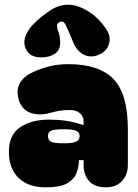

<svg xmlns="http://www.w3.org/2000/svg" viewBox="-20 -800 591 820"><path d="M175 0Q101 0 59.5 -40Q18 -80 18 -152Q18 -224 66 -256.5Q114 -289 189 -289Q233 -289 269 -283Q305 -277 334 -266H337V-281Q337 -304 320 -317.5Q303 -331 277 -330Q252 -330 234.5 -327Q217 -324 191 -317Q143 -305 108 -319Q73 -333 60 -374Q48 -417 65.5 -446Q83 -475 119 -491Q150 -506 188.5 -516Q227 -526 272 -526Q403 -526 464.5 -462.5Q526 -399 526 -250V-95Q526 -54 501 -27Q476 0 432 0Q384 0 360.5 -27Q337 -54 337 -93V-116H317Q317 -90 307.5 -63Q298 -36 268.5 -18Q239 0 175 0ZM185 -219Q185 -202 197.5 -195Q210 -188 252 -188Q290 -188 305 -195Q320 -202 320 -219Q320 -235 305 -241.5Q290 -248 252 -248Q210 -248 197.5 -241.5Q185 -235 185 -219ZM157 -555Q119 -555 101.5 -574.5Q84 -594 84 -619Q84 -639 94.5 -658.5Q105 -678 120 -694Q151 -726 190.5 -753Q230 -780 271 -780Q310 -780 355.5 -752.5Q401 -725 434 -675Q455 -644 445.5 -612Q436 -580 399 -565Q366 -552 336 -567.5Q306 -583 289 -628Q274 -665 262 -690.5Q250 -716 233 -705Q222 -698 223.5 -686.5Q225 -675 231 -658.5Q237 -642 237 -619Q237 -585 214 -570Q191 -555 157 -555Z"/></svg>

Font: Bagel Fat One
Style: Regular
Weight: 400
Designer: Kyung-won Kim
Foundry: JAMO
Version: Version 1.000; ttfautohint (v1.8.4.7-5d5b);gftools[0.9.28]